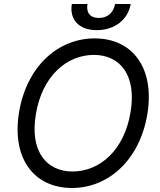

<svg xmlns="http://www.w3.org/2000/svg" viewBox="-20 -929 801 959"><path d="M554.7 -909.1C548.3 -872.2 523.4 -839.5 473.7 -839.5C424 -839.5 410.5 -872.2 416.9 -909.1H338.8C326 -832.4 373.6 -778.4 463.1 -778.4C554 -778.4 620 -832.4 632.8 -909.1ZM715.9 -358C754.3 -590.9 640.6 -737.2 453.1 -737.2C268.5 -737.2 113.6 -596.6 75.3 -369.3C36.9 -136.4 150.6 9.9 339.5 9.9C522.7 9.9 677.6 -130.7 715.9 -358ZM632.1 -369.3C600.9 -177.6 477.3 -72.4 342.3 -72.4C213.1 -72.4 127.8 -171.9 159.1 -358C190.3 -549.7 313.9 -654.8 448.9 -654.8C578.1 -654.8 663.4 -555.4 632.1 -369.3Z"/></svg>

Font: TID UI
Style: Italic
Weight: 400
Italic angle: -9.39999°
Designer: The TID Project Authors
Foundry: Bakken & Bæck
Version: Version 1.001;hotconv 1.0.109;makeotfexe 2.5.65596